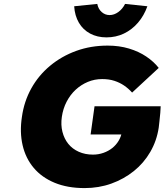

<svg xmlns="http://www.w3.org/2000/svg" viewBox="-20 -951 841 981"><path d="M412 10Q325 10 259.5 -17Q194 -44 152.5 -93Q111 -142 95.5 -209Q80 -276 92 -354Q103 -433 140 -499.5Q177 -566 236 -615Q295 -664 369.5 -691Q444 -718 530 -718Q589 -718 639 -703Q689 -688 727.5 -662Q766 -636 791 -604L655 -478Q636 -499 614 -514Q592 -529 564.5 -538Q537 -547 502 -547Q463 -547 428.5 -532.5Q394 -518 366.5 -492.5Q339 -467 320.5 -431.5Q302 -396 296 -354Q290 -313 299 -277.5Q308 -242 329 -216Q350 -190 382.5 -175.5Q415 -161 455 -161Q483 -161 508.5 -170Q534 -179 553.5 -194.5Q573 -210 586 -231.5Q599 -253 603 -278L607 -306L627 -264H443L463 -408H801Q801 -397 799 -374.5Q797 -352 794.5 -330Q792 -308 791 -299Q781 -232 748 -175Q715 -118 664 -77Q613 -36 549 -13Q485 10 412 10ZM524 -760Q477 -760 440.5 -779.5Q404 -799 383 -835Q362 -871 359 -919L477 -931Q482 -905 499.5 -889.5Q517 -874 540 -874Q563 -874 584.5 -889.5Q606 -905 619 -931L733 -919Q716 -871 685 -835Q654 -799 613 -779.5Q572 -760 524 -760Z"/></svg>

Font: Lexend ExtBd
Style: Italic
Weight: 800
Italic angle: -8.13011°
Designer: Bonnie Shaver-Troup, Thomas Jockin
Foundry: Lexend
Version: Version 1.007